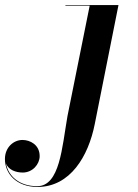

<svg xmlns="http://www.w3.org/2000/svg" viewBox="-204 -480 548 760"><path d="M265 -460H55V-457.5H151L63 -20C41.5 103 33 257 -57 257C-128 257 -171.5 216.5 -180 167.5C-170.5 192 -142 203 -114 203C-74.5 203 -47 169.5 -47 138C-47 93 -85 74 -115 74C-150.5 74 -184.5 103.5 -184.5 149.5C-184.5 207.5 -139 260 -55.5 260C74.5 260 146 137.5 171 11.5Z"/></svg>

Font: Bodoni* 72pt Medium
Style: Italic
Weight: 500
Italic angle: -13°
Version: Version 2.3